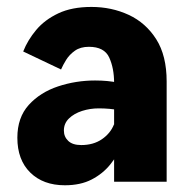

<svg xmlns="http://www.w3.org/2000/svg" viewBox="-20 -532 559 562"><path d="M467.8 -293.5Q467.8 -369.1 437.3 -417.2Q406.7 -465.3 356.7 -488.5Q306.6 -511.7 247.6 -511.7Q190.4 -511.7 150.6 -492.9Q110.8 -474.1 85.9 -444.3Q61 -414.6 47.9 -381.3L158.7 -328.6Q164.1 -341.3 173.6 -356.7Q183.1 -372.1 199.2 -383.5Q215.3 -395 240.2 -395Q285.2 -395 299.6 -363.8Q314 -332.5 314 -289.1V0H467.8ZM359.9 -167.5H313.5Q303.2 -141.6 278.3 -124.5Q253.4 -107.4 217.8 -107.4Q192.4 -107.4 179.7 -119.6Q167 -131.8 167 -149.9Q167 -170.9 181.9 -185.3Q196.8 -199.7 220.2 -207.3Q243.7 -214.8 269 -214.8Q285.2 -214.8 300.5 -213.4Q315.9 -211.9 329.1 -209.5L385.3 -274.9Q355.5 -283.7 325.7 -290Q295.9 -296.4 258.3 -296.4Q202.1 -296.4 149.9 -279.1Q97.7 -261.7 64.2 -224.9Q30.8 -188 30.8 -128.9Q30.8 -64 68.6 -26.9Q106.4 10.3 169.9 10.3Q215.8 10.3 248.3 -6.6Q280.8 -23.4 302.5 -50.3Q324.2 -77.1 337.9 -108.2Q351.6 -139.2 359.9 -167.5Z"/></svg>

Font: Estedad-VF-FD Black
Style: Regular
Weight: 900
Designer: Amin Abedi
Version: Version 4.000